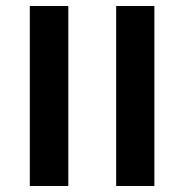

<svg xmlns="http://www.w3.org/2000/svg" viewBox="-20 -618 612 638"><path d="M366 0V-598H493V0ZM79 0V-598H207V0Z"/></svg>

Font: Noto Sans Hebrew SemiBold
Style: Regular
Weight: 600
Designer: Monotype Design Team
Foundry: Monotype Imaging Inc.
Version: Version 2.003